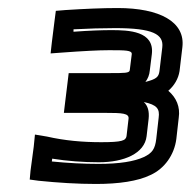

<svg xmlns="http://www.w3.org/2000/svg" viewBox="-20 -704 475 478"><path d="M300 -408 295 -365C293 -354 284 -350 232 -350C185 -350 141 -354 97 -364L67 -369L64 -339L56 -279L54 -257L76 -254C125 -249 173 -246 219 -246C276 -246 323 -253 354 -268C390 -284 414 -319 419 -358L425 -411C429 -438 419 -461 399 -478C414 -491 424 -508 427 -527L434 -586C442 -650 377 -684 273 -684C234 -684 190 -682 143 -679L119 -677L116 -654L109 -598L106 -571L133 -573C187 -577 226 -579 251 -579C293 -579 309 -579 308 -569L303 -529C302 -522 290 -522 253 -522H176H151L148 -497L142 -448L139 -423H164H241C285 -423 302 -422 300 -408ZM342 -500C348 -508 352 -517 353 -529L358 -569C365 -627 300 -629 257 -629C235 -629 204 -628 163 -625V-631C201 -633 235 -634 267 -634C360 -634 388 -619 384 -586L377 -527C375 -512 369 -507 342 -500ZM350 -408C352 -427 348 -441 338 -450C371 -443 378 -433 375 -411L369 -358C366 -333 359 -323 338 -313C314 -302 278 -296 225 -296C188 -296 149 -298 109 -302L110 -309C148 -303 187 -300 226 -300C289 -300 340 -322 345 -365L350 -408Z"/></svg>

Font: Gamestation Text Outline
Style: Italic
Weight: 400
Designer: Jonas Hecksher
Foundry: Jonas Hecksher, Playtypeª, e-types AS
Version: Version 1.003